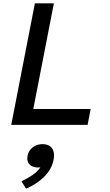

<svg xmlns="http://www.w3.org/2000/svg" viewBox="-20 -750 660 1153"><path d="M47.5 0H506L524.5 -95.5H180L303.5 -730H189.5ZM209 256C213.5 256 218 255.5 222.5 255C198.5 291.5 155.5 315.5 109 339L136.5 383C210 351.5 285.5 294 301.5 210.5C314.5 145.5 282.5 115.5 235.5 115.5C192 115.5 154 141.5 145.5 185.5C136.5 229.5 164 256 209 256Z"/></svg>

Font: Monaspace Neon Medium
Style: Italic
Weight: 500
Italic angle: -11°
Designer: Riley Cran & the Lettermatic Team
Foundry: Lettermatic
Version: Version 1.200 (Monaspace Neon)